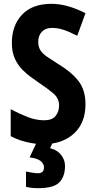

<svg xmlns="http://www.w3.org/2000/svg" viewBox="-20 -744 501 1004"><path d="M427 -199Q427 -100 366 -45Q305 10 206 10Q167 10 121.5 -0.5Q76 -11 36 -32V-173Q79 -150 123.5 -132.5Q168 -115 211 -115Q253 -115 271 -138Q289 -161 289 -192Q289 -230 259 -255.5Q229 -281 184 -311Q166 -324 142.5 -340.5Q119 -357 96 -380.5Q73 -404 57.5 -438Q42 -472 42 -519Q42 -611 95.5 -667.5Q149 -724 249 -724Q289 -724 332 -712.5Q375 -701 427 -675L384 -557Q341 -579 311 -588.5Q281 -598 251 -598Q218 -598 199 -578Q180 -558 180 -526Q180 -499 191 -481.5Q202 -464 225 -448Q248 -432 283 -410Q352 -369 389.5 -321.5Q427 -274 427 -199ZM320 123Q320 179 290.5 209.5Q261 240 180 240Q144 240 116 233V153Q131 156 149 159Q167 162 179 162Q192 162 201 155Q210 148 210 131Q210 113 193 98.5Q176 84 135 79L172 0H256L242 31Q279 40 299.5 66Q320 92 320 123Z"/></svg>

Font: Noto Sans Kannada Condensed
Style: Bold
Weight: 700
Width: 3
Designer: Jelle Bosma - Monotype Design Team
Foundry: Monotype Imaging Inc.
Version: Version 2.005; ttfautohint (v1.8.4.7-5d5b)